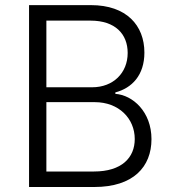

<svg xmlns="http://www.w3.org/2000/svg" viewBox="-20 -748 689 768"><path d="M96.2 0H357.4C513.2 0 585.9 -80.6 585.9 -191.4C585.9 -301.3 510.7 -367.7 441.4 -372.6V-378.4C507.3 -395.5 557.6 -446.8 557.6 -537.6C557.6 -646.5 485.8 -727.5 343.8 -727.5H96.2ZM356 -62H165.5V-339.4H358.9C455.6 -339.4 519 -273.9 519 -191.9C519 -117.2 466.8 -62 356 -62ZM348.6 -398.9H165.5V-665.5H342.3C440.4 -665.5 490.7 -612.3 490.7 -536.1C490.7 -457 433.6 -398.9 348.6 -398.9Z"/></svg>

Font: Raveo Light
Style: Regular
Weight: 300
Designer: Jakub Foglar, Rasmus Andersson (Inter)
Foundry: Jakubfoglar.com
Version: Version 1.100;Glyphs 3.2.3 (3260)